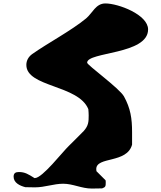

<svg xmlns="http://www.w3.org/2000/svg" viewBox="-20 -907 934 1115"><path d="M347 160C404 160 454 188 513 188C522 188 564 187 573 187C593 180 594 174 594 154C594 150 594 140 593 140L540 87C540 86 539 79 539 75C539 0 717 44 747 -67V-140C747 -219 738 -278 700 -347C673 -395 486 -529 486 -543C486 -607 840 -589 840 -736C840 -822 667 -887 592 -887C536 -887 518 -832 480 -800C394 -729 256 -656 167 -593C146 -578 133 -556 133 -530C133 -400 436 -415 493 -273C494 -268 495 -242 495 -237C495 -200 494 -178 467 -147C454 -133 393 -73 380 -60C344 -26 226 127 183 127H180C145 105 125 92 90 92C71 92 59 98 59 119C59 155 96 172 127 180C135 180 175 181 183 181C240 181 292 160 347 160Z"/></svg>

Font: CISF Camouflage Kit
Style: Ste
Weight: 400
Designer: Robert Jablonski, Jasper
Foundry: Cannot Into Space Fonts
Version: Version 1.27